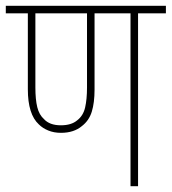

<svg xmlns="http://www.w3.org/2000/svg" viewBox="-20 -642 592 662"><path d="M456 -596V0H430V-596H306V-333Q306 -288 296.5 -257Q287 -226 262 -207Q249 -196 231 -190Q213 -184 190 -184Q166 -184 146.5 -192Q127 -200 114 -213Q76 -248 76 -334V-596H0V-622H552V-596ZM190 -210Q226 -210 246 -227Q267 -243 273.5 -271.5Q280 -300 280 -340V-596H102V-340Q102 -299 108.5 -272.5Q115 -246 132 -231Q141 -221 155.5 -215.5Q170 -210 190 -210Z"/></svg>

Font: Noto Sans Devanagari UI Condensed Thin
Style: Regular
Weight: 100
Width: 3
Designer: Jelle Bosma - Monotype Design Team
Foundry: Monotype Imaging Inc.
Version: Version 2.004; ttfautohint (v1.8.4.7-5d5b)